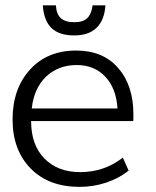

<svg xmlns="http://www.w3.org/2000/svg" viewBox="-20 -708 601 738"><path d="M102.1 -291H431.6Q426.8 -369.1 384.3 -413.6Q342.8 -458 274.4 -458Q204.1 -458 156.7 -413.1Q110.4 -368.2 102.1 -291ZM285.6 10.3Q167.5 10.3 98.1 -60.1Q28.3 -131.3 28.3 -248.5Q28.3 -366.7 95.2 -440.4Q161.6 -513.7 272.9 -513.7Q376 -513.7 434.1 -446.8Q492.7 -379.9 492.7 -269Q492.7 -258.3 492.7 -251.7Q492.7 -245.1 492.2 -242.7H99.6Q99.6 -150.4 150.9 -98.6Q202.1 -46.4 288.1 -46.4Q380.9 -46.4 452.1 -102.1L474.6 -52.2Q437.5 -22.5 388.2 -6.1Q338.9 10.3 285.6 10.3ZM265.6 -571.8Q208 -571.8 178.5 -599.6Q148.9 -627.4 144.5 -687.5H194.8Q196.8 -653.3 214.1 -637.9Q231.4 -622.6 265.6 -622.6Q299.3 -622.6 315.4 -638.2Q331.5 -653.8 335.9 -687.5H385.3Q381.3 -629.9 350.8 -600.8Q320.3 -571.8 265.6 -571.8Z"/></svg>

Font: Ride Light
Style: Regular
Weight: 300
Version: Version 3.000